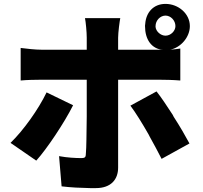

<svg xmlns="http://www.w3.org/2000/svg" viewBox="-20 -895 1040 985"><path d="M586 -35V-486H795C824 -486 871 -485 905 -482V-646C892 -644 871 -641 853 -640C908 -651 954 -705 954 -761C954 -825 895 -875 829 -875C767 -875 729 -831 725 -772L724 -764V-761C724 -694 756 -644 817 -639C809 -640 799 -640 791 -640H586V-701C586 -728 594 -788 597 -802H416C420 -783 425 -730 425 -702V-640H192C161 -640 117 -645 86 -649V-482C115 -485 162 -486 192 -486H425V-471V-468V-456C425 -422 425 -367 425 -311V-298C424 -213 423 -129 421 -115C420 -89 420 -84 395 -84C371 -84 325 -86 283 -94L296 61C345 67 393 69 442 70H452C458 70 465 70 472 70C549 70 586 26 586 -35ZM778 -757C778 -759 778 -760 778 -761C778 -790 802 -815 829 -815C856 -815 880 -790 880 -761C880 -736 856 -712 829 -712C804 -712 780 -734 778 -757ZM952 -159C932 -196 903 -247 871 -296L866 -306C836 -352 807 -396 783 -426L649 -353C676 -317 710 -262 743 -204L748 -194C770 -155 791 -115 809 -80L952 -159ZM355 -355 219 -421C177 -334 101 -227 34 -162L166 -71C219 -129 310 -265 355 -355ZM724 -762V-764V-766V-762Z"/></svg>

Font: Glow Sans SC Normal Heavy
Style: Regular
Weight: 900
Designer: Ryoko NISHIZUKA (kana, bopomofo & ideographs); Paul D. Hunt (Latin, Greek & Cyrillic); Sandoll Communications, Soo-young
Version: Version 0.93